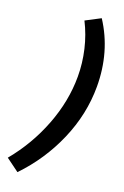

<svg xmlns="http://www.w3.org/2000/svg" viewBox="-229 -941 735 1140"><g transform="rotate(20 138.5 -371.0)"><path d="M-38 83Q68 -45 128 -200.5Q188 -356 188 -511Q188 -596 168.5 -679.5Q149 -763 111 -838L203 -886Q315 -714 315 -494Q315 -320 243 -153.5Q171 13 45 144Z"/></g></svg>

Font: Bitter Pro
Style: Bold Italic
Weight: 700
Italic angle: -9°
Designer: Sol Matas, and Bitter project Authors
Foundry: Sol Matas
Version: Version 1.010